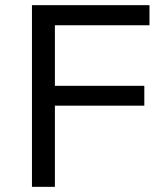

<svg xmlns="http://www.w3.org/2000/svg" viewBox="-20 -725 644 745"><path d="M104 0V-705H560V-627H193V-392H540V-315H193V0Z"/></svg>

Font: Nunito Sans 8pt
Style: Regular
Weight: 400
Version: Version 3.101;gftools[0.9.27]